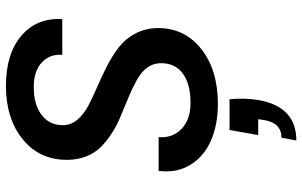

<svg xmlns="http://www.w3.org/2000/svg" viewBox="-205 -539 1014 644"><g transform="rotate(-90 302.0 -217.0)"><path d="M188 45.9H291Q296.4 96.2 288.1 145Q265.1 270 152.8 270L162.1 220.2Q210.9 220.2 221.2 163.1L224.1 142.1H170.9ZM529.8 -192.9Q529.8 -104.5 459.5 -48.8Q389.2 6.8 274.9 6.8Q206.5 6.8 153.6 -15.9Q100.6 -38.6 71.8 -84.5Q43 -130.4 50.8 -191.9H164.1Q160.2 -146 191.2 -115.5Q222.2 -85 279.8 -85Q341.3 -85 376.7 -110.4Q412.1 -135.7 412.1 -184.1Q412.1 -206.1 401.1 -224.1Q390.1 -242.2 371.6 -254.9Q353 -267.6 329.1 -278.8Q305.2 -290 278.6 -300.8Q252 -311.5 225.1 -323.2Q198.2 -335 174.1 -350.8Q149.9 -366.7 130.9 -385.7Q111.8 -404.8 100.3 -432.6Q88.9 -460.4 87.9 -494.1Q85.9 -589.8 155.8 -647Q225.6 -704.1 335.9 -704.1Q443.4 -704.1 503.9 -652.6Q564.5 -601.1 560.1 -515.1H439.9Q443.8 -555.7 415 -583.3Q386.2 -610.8 331.1 -610.8Q273.4 -610.8 238.8 -584.7Q204.1 -558.6 204.1 -513.2Q204.1 -486.3 222.2 -464.8Q240.2 -443.4 268.8 -428.2Q297.4 -413.1 332 -398.2Q366.7 -383.3 401.6 -365.5Q436.5 -347.7 465.1 -325.7Q493.7 -303.7 511.7 -269.8Q529.8 -235.8 529.8 -192.9Z"/></g></svg>

Font: Poppins Medium
Style: Italic
Weight: 500
Italic angle: -10°
Designer: Ninad Kale (Devanagari), Jonny Pinhorn (Latin)
Foundry: Indian Type Foundry
Version: Version 3.200;PS 1.000;hotconv 16.6.54;makeotf.lib2.5.65590